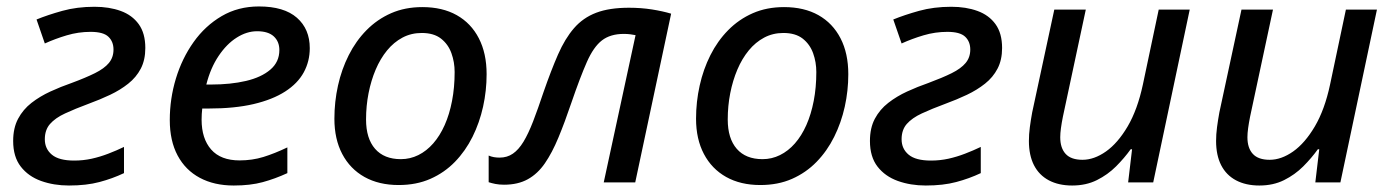

<svg xmlns="http://www.w3.org/2000/svg" viewBox="-20 -568 4335 598"><path d="M194.8 9.8Q147.5 9.8 107.9 -4.4Q68.4 -18.6 44.7 -49.1Q21 -79.6 21 -128.9Q21 -169.4 36.4 -198.2Q51.8 -227.1 78.1 -247.6Q104.5 -268.1 137 -283Q169.4 -297.9 203.1 -309.6Q246.6 -325.7 275.6 -340.1Q304.7 -354.5 319.1 -371.8Q333.5 -389.2 333.5 -413.6Q333.5 -438.5 317.6 -453.6Q301.8 -468.8 262.2 -468.8Q224.1 -468.8 188 -458Q151.9 -447.3 119.6 -432.6L93.8 -507.3Q128.4 -521.5 174.1 -534.2Q219.7 -546.9 274.4 -546.9Q320.3 -546.9 356 -533.9Q391.6 -521 412.1 -492.7Q432.6 -464.4 432.6 -418.5Q432.6 -381.3 418.5 -354.2Q404.3 -327.1 379.4 -307.4Q354.5 -287.6 323 -272.7Q291.5 -257.8 256.8 -245.1Q213.4 -229 182.9 -214.8Q152.3 -200.7 136 -182.1Q119.6 -163.6 119.6 -134.3Q119.6 -104.5 141.6 -86.2Q163.6 -67.9 210.9 -67.9Q239.3 -67.9 265.6 -73.7Q292 -79.6 317.4 -89.4Q342.8 -99.1 366.2 -110.4V-28.8Q330.1 -11.7 289.6 -1Q249 9.8 194.8 9.8Z M708 9.8Q647 9.8 602.3 -14.2Q557.6 -38.1 533.2 -83.7Q508.8 -129.4 508.8 -194.3Q508.8 -260.3 527.8 -323.2Q546.9 -386.2 583 -437Q619.1 -487.8 670.4 -517.8Q721.7 -547.9 786.6 -547.9Q864.7 -547.9 904.8 -512.7Q944.8 -477.5 944.8 -418Q944.8 -377 926 -342.5Q907.2 -308.1 868.2 -283Q829.1 -257.8 770 -243.9Q710.9 -230 629.9 -230H609.9Q608.9 -222.2 608.4 -212.9Q607.9 -203.6 607.9 -195.3Q607.9 -136.2 637.7 -102.3Q667.5 -68.4 726.1 -68.4Q765.6 -68.4 800.3 -79.1Q835 -89.8 875 -108.9V-28.8Q836.9 -11.2 798.3 -0.7Q759.8 9.8 708 9.8ZM622.6 -304.7H637.2Q698.2 -304.7 746.1 -315.9Q793.9 -327.1 822 -351.1Q850.1 -375 850.1 -412.1Q850.1 -438.5 832.8 -454.6Q815.4 -470.7 780.8 -470.7Q748.5 -470.7 717.3 -450.9Q686 -431.2 660.9 -393.8Q635.7 -356.4 622.6 -304.7Z M1221.7 8.3Q1160.2 8.3 1115.2 -16.8Q1070.3 -42 1045.9 -88.4Q1021.5 -134.8 1021.5 -198.2Q1021.5 -251 1032.7 -301.5Q1043.9 -352.1 1066.2 -396.2Q1088.4 -440.4 1121.6 -474.1Q1154.8 -507.8 1198.2 -526.9Q1241.7 -545.9 1295.4 -545.9Q1357.9 -545.9 1402.6 -520.8Q1447.3 -495.6 1471.4 -448.7Q1495.6 -401.9 1495.6 -336.9Q1495.6 -285.6 1484.6 -235.8Q1473.6 -186 1451.7 -141.8Q1429.7 -97.7 1397 -64Q1364.3 -30.3 1320.6 -11Q1276.9 8.3 1221.7 8.3ZM1228.5 -72.3Q1257.3 -72.3 1283 -85Q1308.6 -97.7 1329.3 -121.3Q1350.1 -145 1365 -178.5Q1379.9 -211.9 1387.9 -253.7Q1396 -295.4 1396 -343.8Q1396 -374.5 1386 -402.3Q1376 -430.2 1353.5 -447.8Q1331.1 -465.3 1293.5 -465.3Q1260.7 -465.3 1233.6 -450.9Q1206.5 -436.5 1185.5 -410.9Q1164.6 -385.3 1150.1 -351.3Q1135.7 -317.4 1127.9 -277.8Q1120.1 -238.3 1120.1 -195.8Q1120.1 -136.7 1148.2 -104.5Q1176.3 -72.3 1228.5 -72.3Z M1549.8 7.3Q1535.2 7.3 1522.9 4.9Q1510.7 2.4 1502 -0.5V-83.5Q1509.8 -80.1 1518.1 -78.6Q1526.4 -77.1 1536.1 -77.1Q1559.6 -77.1 1577.4 -89.4Q1595.2 -101.6 1610.4 -126.5Q1625.5 -151.4 1640.4 -189.9Q1655.3 -228.5 1672.9 -281.2Q1696.3 -348.6 1718 -398.2Q1739.7 -447.8 1767.8 -480.2Q1795.9 -512.7 1836.9 -528.3Q1877.9 -543.9 1939 -543.9Q1976.6 -543.9 2010.5 -538.6Q2044.4 -533.2 2070.3 -525.4L1958.5 0H1860.4L1959.5 -458.5Q1952.1 -460 1942.9 -461.2Q1933.6 -462.4 1922.9 -462.4Q1880.9 -462.4 1854.7 -442.1Q1828.6 -421.9 1807.9 -375Q1787.1 -328.1 1759.3 -247.1Q1738.8 -186.5 1719.2 -139.4Q1699.7 -92.3 1677.2 -59.6Q1654.8 -26.9 1624 -9.8Q1593.3 7.3 1549.8 7.3Z M2348.1 8.3Q2286.6 8.3 2241.7 -16.8Q2196.8 -42 2172.4 -88.4Q2147.9 -134.8 2147.9 -198.2Q2147.9 -251 2159.2 -301.5Q2170.4 -352.1 2192.6 -396.2Q2214.8 -440.4 2248 -474.1Q2281.2 -507.8 2324.7 -526.9Q2368.2 -545.9 2421.9 -545.9Q2484.4 -545.9 2529.1 -520.8Q2573.7 -495.6 2597.9 -448.7Q2622.1 -401.9 2622.1 -336.9Q2622.1 -285.6 2611.1 -235.8Q2600.1 -186 2578.1 -141.8Q2556.2 -97.7 2523.4 -64Q2490.7 -30.3 2447 -11Q2403.3 8.3 2348.1 8.3ZM2355 -72.3Q2383.8 -72.3 2409.4 -85Q2435.1 -97.7 2455.8 -121.3Q2476.6 -145 2491.5 -178.5Q2506.3 -211.9 2514.4 -253.7Q2522.5 -295.4 2522.5 -343.8Q2522.5 -374.5 2512.5 -402.3Q2502.4 -430.2 2480 -447.8Q2457.5 -465.3 2419.9 -465.3Q2387.2 -465.3 2360.1 -450.9Q2333 -436.5 2312 -410.9Q2291 -385.3 2276.6 -351.3Q2262.2 -317.4 2254.4 -277.8Q2246.6 -238.3 2246.6 -195.8Q2246.6 -136.7 2274.7 -104.5Q2302.7 -72.3 2355 -72.3Z M2863.3 9.8Q2815.9 9.8 2776.4 -4.4Q2736.8 -18.6 2713.1 -49.1Q2689.5 -79.6 2689.5 -128.9Q2689.5 -169.4 2704.8 -198.2Q2720.2 -227.1 2746.6 -247.6Q2772.9 -268.1 2805.4 -283Q2837.9 -297.9 2871.6 -309.6Q2915 -325.7 2944.1 -340.1Q2973.1 -354.5 2987.5 -371.8Q3002 -389.2 3002 -413.6Q3002 -438.5 2986.1 -453.6Q2970.2 -468.8 2930.7 -468.8Q2892.6 -468.8 2856.4 -458Q2820.3 -447.3 2788.1 -432.6L2762.2 -507.3Q2796.9 -521.5 2842.5 -534.2Q2888.2 -546.9 2942.9 -546.9Q2988.8 -546.9 3024.4 -533.9Q3060.1 -521 3080.6 -492.7Q3101.1 -464.4 3101.1 -418.5Q3101.1 -381.3 3086.9 -354.2Q3072.8 -327.1 3047.9 -307.4Q3022.9 -287.6 2991.5 -272.7Q2960 -257.8 2925.3 -245.1Q2881.8 -229 2851.3 -214.8Q2820.8 -200.7 2804.4 -182.1Q2788.1 -163.6 2788.1 -134.3Q2788.1 -104.5 2810.1 -86.2Q2832 -67.9 2879.4 -67.9Q2907.7 -67.9 2934.1 -73.7Q2960.4 -79.6 2985.8 -89.4Q3011.2 -99.1 3034.7 -110.4V-28.8Q2998.5 -11.7 2958 -1Q2917.5 9.8 2863.3 9.8Z M3319.3 9.8Q3277.3 9.8 3246.8 -6.3Q3216.3 -22.5 3200.4 -53.5Q3184.6 -84.5 3184.6 -128.9Q3184.6 -149.4 3187.5 -171.6Q3190.4 -193.8 3194.8 -217.8L3263.7 -538.1H3361.8L3290.5 -204.6Q3286.6 -185.1 3284.4 -168.9Q3282.2 -152.8 3282.2 -140.6Q3282.2 -106.9 3299.1 -88.6Q3315.9 -70.3 3351.6 -70.3Q3387.7 -70.3 3424.6 -96.2Q3461.4 -122.1 3492.2 -174.3Q3522.9 -226.6 3539.6 -304.7L3588.9 -538.1H3685.5L3571.8 0H3493.7L3505.9 -103H3501.5Q3481.9 -75.7 3456.1 -49.8Q3430.2 -23.9 3396.5 -7.1Q3362.8 9.8 3319.3 9.8Z M3902.3 9.8Q3860.4 9.8 3829.8 -6.3Q3799.3 -22.5 3783.4 -53.5Q3767.6 -84.5 3767.6 -128.9Q3767.6 -149.4 3770.5 -171.6Q3773.4 -193.8 3777.8 -217.8L3846.7 -538.1H3944.8L3873.5 -204.6Q3869.6 -185.1 3867.4 -168.9Q3865.2 -152.8 3865.2 -140.6Q3865.2 -106.9 3882.1 -88.6Q3898.9 -70.3 3934.6 -70.3Q3970.7 -70.3 4007.6 -96.2Q4044.4 -122.1 4075.2 -174.3Q4106 -226.6 4122.6 -304.7L4171.9 -538.1H4268.6L4154.8 0H4076.7L4088.9 -103H4084.5Q4064.9 -75.7 4039.1 -49.8Q4013.2 -23.9 3979.5 -7.1Q3945.8 9.8 3902.3 9.8Z"/></svg>

Font: Open Sans Medium
Style: Italic
Weight: 500
Italic angle: -12°
Designer: Monotype Design Team
Foundry: Monotype Imaging Inc.
Version: Version 3.000